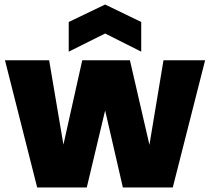

<svg xmlns="http://www.w3.org/2000/svg" viewBox="-20 -827 925 847"><path d="M144 0 2 -561H196.8L259.8 -189L342.8 -561H553.2L639.2 -188L701.2 -561H884.8L742.2 0H522L443.8 -339.8L362.8 0ZM603 -730V-599.1L443.8 -679.2L283.2 -599.1V-730L443.8 -807.1Z"/></svg>

Font: Poppins ExtraBold
Style: Regular
Weight: 800
Designer: Ninad Kale (Devanagari), Jonny Pinhorn (Latin)
Foundry: Indian Type Foundry
Version: Version 3.200;PS 1.000;hotconv 16.6.54;makeotf.lib2.5.65590